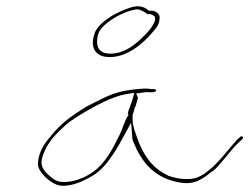

<svg xmlns="http://www.w3.org/2000/svg" viewBox="-20 -710 795 612"><path d="M101 -189C100 -177 108 -161 127 -143C145 -127 162 -119 176 -118C214 -116 255 -136 286 -157C318 -180 347 -225 370 -268L398 -319L402 -268C402 -265 403 -262 405 -258C429 -198 468 -144 549 -129C601 -118 629 -142 656 -164L657 -163C684 -185 711 -228 742 -257L753 -267C758 -272 751 -280 745 -273L735 -264C711 -238 680 -195 648 -169C634 -158 615 -142 589 -140C559 -137 533 -144 516 -150H515V-151C464 -174 436 -219 420 -263C412 -286 400 -311 403 -342H402V-344H403C406 -354 409 -363 410 -369V-370H412C415 -380 417 -389 419 -396L420 -398L414 -412L436 -415C442 -416 447 -417 456 -416H470C471 -417 476 -418 477 -420C478 -424 478 -424 470 -426H457L458 -427C450 -428 440 -428 428 -427C348 -420 330 -408 257 -371C202 -337 176 -317 143 -278V-277C122 -255 102 -223 101 -189ZM123 -230C139 -266 166 -290 191 -313C214 -334 307 -388 346 -400C359 -405 375 -409 387 -411H388L408 -414L404 -399C401 -384 390 -363 388 -350L387 -348L390 -344L389 -343C375 -322 372 -299 357 -272C340 -237 315 -189 278 -163C254 -145 214 -128 179 -130C163 -130 149 -139 135 -152C112 -173 104 -190 123 -230ZM285 -612C265 -567 277 -528 330 -528C386 -528 436 -571 467 -608C483 -626 488 -634 489 -656C488 -665 478 -676 461 -676H454C437 -692 416 -695 382 -681C340 -665 302 -641 285 -612ZM290 -587C293 -608 300 -617 312 -629C334 -649 373 -673 413 -680H417C429 -680 442 -671 450 -665C450 -665 449 -664 452 -665H459C465 -663 470 -661 474 -656V-653C476 -648 473 -642 471 -637C461 -615 436 -592 419 -577C401 -561 370 -539 332 -539C294 -539 287 -562 290 -587ZM357 -272V-273ZM456 -415V-416ZM735 -263V-264ZM742 -256V-257ZM753 -267Z"/></svg>

Font: Stray Cat
Style: HlExtObl
Weight: 100
Version: Version 1.0